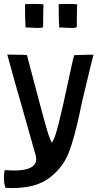

<svg xmlns="http://www.w3.org/2000/svg" viewBox="-34 -777 503 975"><path d="M96 -637Q108 -638 133 -636L158 -635Q170 -635 175 -636Q182 -636 185 -640V-658L186 -733L187 -755Q172 -757 136 -757Q106 -757 93 -756Q93 -669 96 -637ZM267 -637Q279 -638 304 -636L329 -635Q341 -635 346 -636Q353 -636 356 -640V-658L357 -733L358 -755Q343 -757 307 -757Q277 -757 264 -756Q264 -669 267 -637ZM77 -236 148 15Q150 25 150 30Q150 89 36 89Q22 89 -10 87Q-14 102 -14 125Q-14 156 -6 177Q6 178 28 178Q150 178 218 125.5Q286 73 314.5 -0.5Q343 -74 369 -195Q383 -265 387 -278L405 -353Q431 -463 441 -499Q418 -500 382 -498L343 -497Q338 -484 326.5 -429Q315 -374 312 -362Q284 -230 264 -150Q244 -70 229 -52Q216 -76 196 -147.5Q176 -219 139 -360L103 -497Q89 -499 55 -499Q20 -499 3 -500Q42 -356 77 -236Z"/></svg>

Font: Londrina Solid Light
Style: Regular
Weight: 300
Designer: Marcelo Magalhaes
Foundry: Marcelo Magalhães
Version: Version 1.002